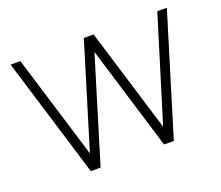

<svg xmlns="http://www.w3.org/2000/svg" viewBox="-96 -677 935 813"><g transform="rotate(-20 372.0 -270.0)"><path d="M185 0H229L372 -469L515 0H559L724 -540H681L537 -72L394 -540H350L207 -72L64 -540H20Z"/></g></svg>

Font: Hauora ExtraLight
Style: Regular
Weight: 200
Designer: Mikhail Sharanda
Foundry: WCYS & Co.
Version: Version 1.010